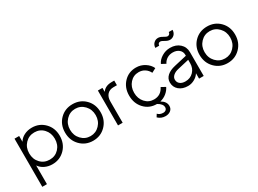

<svg xmlns="http://www.w3.org/2000/svg" viewBox="-41 -1515 3367 2507"><g transform="rotate(-30 1642.5 -261.5)"><path d="M336 -538Q448 -538 524.5 -460.5Q601 -383 601 -264Q601 -144 524 -66Q447 12 334 12Q273 12 221 -13Q169 -38 140 -82V200H70V-526H140V-439Q167 -485 219.5 -511.5Q272 -538 336 -538ZM334 -58Q417 -58 471.5 -116Q526 -174 526 -263Q526 -351 471.5 -409.5Q417 -468 334 -468Q251 -468 195.5 -409.5Q140 -351 140 -263Q140 -174 195 -116Q250 -58 334 -58Z M1140 -66.5Q1063 12 949 12Q835 12 758 -66.5Q681 -145 681 -264Q681 -383 757.5 -460.5Q834 -538 949 -538Q1064 -538 1140.5 -460.5Q1217 -383 1217 -264Q1217 -145 1140 -66.5ZM812 -117Q868 -58 949 -58Q1030 -58 1086 -117Q1142 -176 1142 -263Q1142 -350 1086 -409Q1030 -468 949 -468Q868 -468 812 -409Q756 -350 756 -263Q756 -176 812 -117Z M1538 -532H1577V-462H1525Q1466 -462 1431.5 -425Q1397 -388 1397 -322V0H1327V-526H1396V-466Q1440 -532 1538 -532Z M1906 -58Q2012 -58 2059 -156L2123 -121Q2102 -76 2059.5 -41.5Q2017 -7 1962 6Q2036 48 2036 114Q2036 157 2005 181.5Q1974 206 1928 206Q1862 206 1816 161L1841 120Q1872 153 1922 153Q1948 153 1963.5 139Q1979 125 1979 102Q1979 51 1908 12H1906Q1794 12 1720.5 -66.5Q1647 -145 1647 -264Q1647 -382 1720.5 -460Q1794 -538 1906 -538Q1978 -538 2037.5 -500Q2097 -462 2123 -405L2059 -371Q2037 -416 1997.5 -442Q1958 -468 1906 -468Q1827 -468 1774.5 -409.5Q1722 -351 1722 -263Q1722 -176 1774.5 -117Q1827 -58 1906 -58Z M2352 -673Q2317 -673 2313 -633H2255Q2257 -676 2284 -702.5Q2311 -729 2349 -729Q2380 -729 2417 -706.5Q2454 -684 2472 -684Q2486 -684 2497.5 -694Q2509 -704 2511 -725H2568Q2566 -679 2539 -653.5Q2512 -628 2475 -628Q2444 -628 2407 -650.5Q2370 -673 2352 -673ZM2420 -538Q2508 -538 2563.5 -488Q2619 -438 2619 -359V0H2549V-81Q2524 -40 2477 -14Q2430 12 2379 12Q2296 12 2244.5 -32Q2193 -76 2193 -147Q2193 -204 2237 -244Q2281 -284 2362 -302L2549 -345V-359Q2549 -408 2513 -438Q2477 -468 2420 -468Q2371 -468 2333.5 -444.5Q2296 -421 2277 -381L2213 -415Q2236 -467 2294 -502.5Q2352 -538 2420 -538ZM2379 -57Q2453 -57 2501 -107Q2549 -157 2549 -233V-284L2380 -245Q2329 -234 2298.5 -207.5Q2268 -181 2268 -146Q2268 -105 2298 -81Q2328 -57 2379 -57Z M3168 -66.5Q3091 12 2977 12Q2863 12 2786 -66.5Q2709 -145 2709 -264Q2709 -383 2785.5 -460.5Q2862 -538 2977 -538Q3092 -538 3168.5 -460.5Q3245 -383 3245 -264Q3245 -145 3168 -66.5ZM2840 -117Q2896 -58 2977 -58Q3058 -58 3114 -117Q3170 -176 3170 -263Q3170 -350 3114 -409Q3058 -468 2977 -468Q2896 -468 2840 -409Q2784 -350 2784 -263Q2784 -176 2840 -117Z"/></g></svg>

Font: Plus Jakarta Display Light
Style: Regular
Weight: 300
Designer: Gumpita Rahayu
Foundry: Tokotype Studio
Version: Version 1.000;hotconv 1.0.109;makeotfexe 2.5.65596